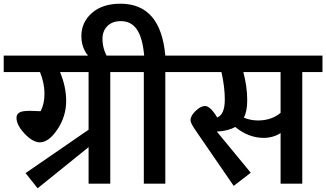

<svg xmlns="http://www.w3.org/2000/svg" viewBox="-40 -991 1760 1036"><path d="M664 -691V-602H555V0H438V-197L163 25L98 -57L438 -291V-602H284Q317 -523 317 -447Q317 -363 270 -293Q223 -223 175 -223Q137 -223 93 -269.5Q49 -316 49 -356Q49 -373 63.5 -383Q78 -393 120 -393Q135 -393 179 -391Q200 -430 200 -485Q200 -542 176 -602H-20V-691Z M961 -691V-602H852V0H736V-602H629V-691H738Q729 -789 698 -833Q667 -877 612 -877Q566 -877 539.5 -850.5Q513 -824 513 -782Q513 -726 542 -679L467 -661Q399 -711 399 -796Q399 -871 456 -921Q513 -971 610 -971Q827 -971 852 -691Z M1700 -691V-602H1591V0H1474V-273Q1433 -247 1383 -247Q1301 -247 1229 -306Q1191 -284 1130 -281L1313 -59L1221 12L1015 -288Q988 -327 988 -342Q988 -366 1015.5 -392.5Q1043 -419 1066 -419Q1095 -419 1132 -357Q1173 -373 1173 -454Q1173 -522 1155 -602H921V-691ZM1474 -382V-602H1273Q1294 -523 1294 -450Q1294 -391 1276 -356Q1312 -341 1352 -341Q1425 -341 1474 -382Z"/></svg>

Font: FiraGO Medium
Style: Regular
Weight: 500
Designer: bBox Type
Foundry: bBox Type GmbH
Version: Version 1.001;PS 001.001;hotconv 1.0.88;makeotf.lib2.5.64775